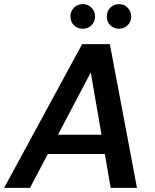

<svg xmlns="http://www.w3.org/2000/svg" viewBox="-40 -915 757 935"><path d="M-20 0 360 -700H495L627 0H499L402 -562L106 0ZM120 -165 168 -259H520L536 -165ZM363 -775Q337 -775 320 -792Q303 -809 303 -835Q303 -860 320 -877.5Q337 -895 363 -895Q388 -895 405.5 -877.5Q423 -860 423 -835Q423 -809 405.5 -792Q388 -775 363 -775ZM539 -775Q514 -775 497 -792Q480 -809 480 -835Q480 -860 497 -877.5Q514 -895 539 -895Q564 -895 581.5 -877.5Q599 -860 599 -835Q599 -809 581.5 -792Q564 -775 539 -775Z"/></svg>

Font: DM Sans 11pt SemiBold
Style: Italic
Weight: 600
Italic angle: -10°
Version: Version 4.004;gftools[0.9.30]